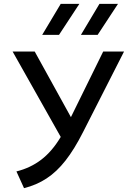

<svg xmlns="http://www.w3.org/2000/svg" viewBox="-20 -968 670 999"><path d="M105 11 65.5 -76Q138 -94 194.2 -136.8Q250.5 -179.5 296 -255.5L45.5 -700H160.5L349 -358.5L517 -700H625.5L412 -280.5Q367 -191.5 321 -132.8Q275 -74 222.2 -39.5Q169.5 -5 105 11ZM401 -786.5 497.5 -948H594L488 -786.5ZM199.5 -786.5 296 -948H393L287 -786.5Z"/></svg>

Font: Geologica Light
Style: Regular
Weight: 300
Designer: Sindre Bremnes, Frode Helland
Foundry: Monokrom Skriftforlag AS
Version: Version 1.010; ttfautohint (v1.8.4.7-5d5b);gftools[0.9.28]